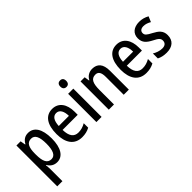

<svg xmlns="http://www.w3.org/2000/svg" viewBox="5 -1550 2594 2594"><g transform="rotate(-45 1302.0 -252.5)"><path d="M299 -550C240 -550 198 -522 168 -467H162L149 -540H69V240H168V8C168 -12 165 -40 162 -70H168C195 -21 241 10 301 10C409 10 475 -91 475 -270C475 -454 409 -550 299 -550ZM274 -466C345 -466 374 -398 374 -270C374 -142 342 -74 275 -74C199 -74 168 -136 168 -266V-286C168 -410 200 -466 274 -466Z M759 -549C633 -549 561 -448 561 -266C561 -99 632 10 779 10C835 10 881 -1 925 -25V-110C878 -83 836 -71 786 -71C704 -71 661 -130 659 -248H948V-308C948 -450 881 -549 759 -549ZM759 -471C823 -471 853 -407 854 -322H660C665 -423 701 -471 759 -471Z M1108 -745C1072 -745 1051 -725 1051 -683C1051 -642 1073 -621 1108 -621C1142 -621 1163 -642 1163 -683C1163 -724 1143 -745 1108 -745ZM1156 -540H1057V0H1156Z M1524 -550C1468 -550 1417 -522 1390 -468H1384L1373 -540H1294V0H1393V-274C1393 -405 1421 -464 1500 -464C1556 -464 1579 -422 1579 -340V0H1677V-360C1677 -489 1623 -550 1524 -550Z M1986 -549C1860 -549 1788 -448 1788 -266C1788 -99 1859 10 2006 10C2062 10 2108 -1 2152 -25V-110C2105 -83 2063 -71 2013 -71C1931 -71 1888 -130 1886 -248H2175V-308C2175 -450 2108 -549 1986 -549ZM1986 -471C2050 -471 2080 -407 2081 -322H1887C1892 -423 1928 -471 1986 -471Z M2570 -150C2570 -235 2519 -274 2444 -314C2369 -353 2348 -370 2348 -408C2348 -445 2375 -468 2422 -468C2463 -468 2498 -454 2533 -434L2566 -512C2521 -537 2475 -550 2422 -550C2319 -550 2252 -495 2252 -405C2252 -320 2298 -281 2377 -240C2455 -202 2472 -179 2472 -143C2472 -100 2445 -73 2391 -73C2341 -73 2288 -93 2252 -116V-21C2289 -2 2334 10 2392 10C2503 10 2570 -45 2570 -150Z"/></g></svg>

Font: Noto Sans Gurmukhi UI Condensed Medium
Style: Regular
Weight: 500
Width: 3
Designer: Jelle Bosma - Monotype Design Team
Foundry: Monotype Imaging Inc.
Version: Version 2.004